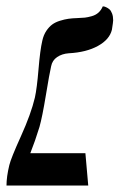

<svg xmlns="http://www.w3.org/2000/svg" viewBox="-43 -574 389 594"><path d="M64.9 -272Q71.3 -300.8 76.2 -360.1Q81.1 -419.4 87.9 -448.2Q91.8 -465.8 100.3 -478.5Q108.9 -491.2 118.7 -498.3Q128.4 -505.4 142.6 -509.8Q156.7 -514.2 168.7 -515.9Q180.7 -517.6 196.8 -518.1Q210.9 -518.6 219.7 -519.5Q228.5 -520.5 240.7 -523.9Q252.9 -527.3 261.5 -534.9Q270 -542.5 274.9 -554.2Q276.4 -554.2 278.6 -554Q280.8 -553.7 286.1 -551.3Q291.5 -548.8 295.9 -544.9Q300.3 -541 303.7 -532.2Q307.1 -523.4 307.1 -511.2Q307.1 -506.3 303.2 -481.9Q295.9 -451.7 260 -431.9Q224.1 -412.1 169.9 -409.2Q148.9 -407.7 133.8 -397.5Q118.7 -387.2 115.2 -369.1Q109.9 -346.2 98.9 -279.3Q87.9 -212.4 79.1 -181.2Q65.4 -136.7 50.8 -100.1H221.2L230 0H-22.9Q-22.9 -27.3 -14.2 -63Q-9.3 -84 22 -153.1Q53.2 -222.2 64.9 -272Z"/></svg>

Font: Common Serif News
Style: Italic
Weight: 450
Italic angle: -12°
Designer: Philipp H. Poll, Khaled Hosny
Foundry: Stefan Peev, Context Ltd.
Version: Version 1.026